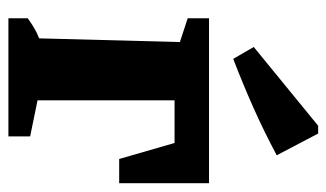

<svg xmlns="http://www.w3.org/2000/svg" viewBox="-184 -612 795 468"><g transform="rotate(90 214.0 -377.5)"><path d="M426 -489V-270H367L328 -405H224V-71L312 -53V0H24V-47Q35 -55 46.5 -62Q58 -69 73 -75L82 -418L24 -437V-489ZM123 -548 94 -598 286 -755H305L358 -654Q300 -623 241.5 -597Q183 -571 123 -548Z"/></g></svg>

Font: Piazzolla
Style: Bold
Weight: 700
Designer: Juan Pablo del Peral
Foundry: Huerta Tipografica
Version: Version 1.330